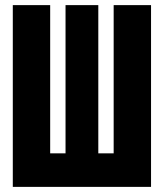

<svg xmlns="http://www.w3.org/2000/svg" viewBox="-20 -730 640 750"><path d="M30 0V-710H176V-131H236V-710H364V-131H424V-710H570V0Z"/></svg>

Font: Geist Mono UltraBlack
Style: Regular
Weight: 900
Monospace: yes
Designer: Basement.studio, Andrés Briganti, Mateo Zaragoza
Foundry: Basement.studio, Vercel, Andrés Briganti, Guido Ferreyra, Mateo Zaragoza
Version: Version 1.400; ttfautohint (v1.8.4.7-5d5b)